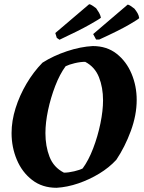

<svg xmlns="http://www.w3.org/2000/svg" viewBox="-20 -881 683 913"><path d="M249 12Q181 12 133 -25Q85 -62 60 -121.5Q35 -181 35 -248Q35 -306 54 -366.5Q73 -427 106 -483Q139 -539 182 -583Q234 -616 298.5 -637.5Q363 -659 421 -662Q488 -662 534.5 -625.5Q581 -589 605.5 -530.5Q630 -472 630 -406Q630 -334 602 -258Q574 -182 533 -121Q499 -84 452 -55.5Q405 -27 352.5 -9Q300 9 249 12ZM284 -60Q306 -60 333 -66.5Q360 -73 373 -80Q401 -118 423 -175.5Q445 -233 457.5 -294Q470 -355 470 -404Q470 -465 450.5 -514Q431 -563 385 -587Q362 -587 335 -580.5Q308 -574 292 -566Q264 -528 242.5 -472Q221 -416 208.5 -357Q196 -298 196 -248Q196 -186 215.5 -135.5Q235 -85 284 -60ZM263 -692Q260 -694 256.5 -696.5Q253 -699 250 -701L243 -724L404 -861Q409 -861 418.5 -855Q428 -849 437 -842Q445 -831 451 -820.5Q457 -810 460 -797Q456 -792 406.5 -764Q357 -736 263 -692ZM437 -693 423 -719 587 -859Q592 -859 601 -853Q610 -847 619 -840Q628 -829 634 -818.5Q640 -808 642 -795Q639 -790 592.5 -763Q546 -736 452 -693Z"/></svg>

Font: Labrada
Style: Bold Italic
Weight: 700
Italic angle: -7°
Designer: Mercedes Jáuregui
Foundry: Omnibus-Type Team
Version: Version 1.000; ttfautohint (v1.8.4.7-5d5b)